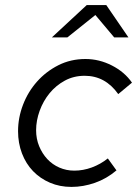

<svg xmlns="http://www.w3.org/2000/svg" viewBox="-20 -726 539 755"><path d="M51 0ZM272 -55Q307 -55 341 -67.5Q375 -80 404 -103Q412 -91 421 -79.5Q430 -68 438 -56Q399 -23 353 -7Q307 9 261 9Q215 9 176.5 -7.5Q138 -24 110 -53Q82 -82 66.5 -122.5Q51 -163 51 -210Q51 -263 70.5 -314Q90 -365 125.5 -405Q161 -445 209.5 -469.5Q258 -494 316 -494Q370 -494 420 -468.5Q470 -443 499 -401L445 -356Q394 -428 313 -428Q270 -428 235 -409Q200 -390 175 -359.5Q150 -329 136 -290.5Q122 -252 122 -214Q122 -180 134 -151Q146 -122 166 -100.5Q186 -79 213.5 -67Q241 -55 272 -55ZM429 -579 355 -667 245 -579H184L321 -706H398L485 -579Z"/></svg>

Font: Rosa Sans Light
Style: Italic
Weight: 300
Italic angle: -12°
Designer: Pentagram / MCKL
Foundry: Pentagram / MCKL
Version: Version 1.005;September 16, 2019;FontCreator 11.5.0.2425 64-